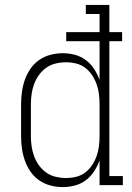

<svg xmlns="http://www.w3.org/2000/svg" viewBox="-20 -755 540 783"><path d="M236 8Q211 8 186 1.5Q161 -5 140 -19.5Q119 -34 104.5 -55Q90 -76 81.5 -100Q73 -124 69.5 -149.5Q66 -175 66 -200V-330Q66 -355 69.5 -380.5Q73 -406 81.5 -430Q90 -454 104.5 -475Q119 -496 140 -510.5Q161 -525 186 -531.5Q211 -538 236 -538Q261 -538 285.5 -531.5Q310 -525 330 -510Q350 -495 364 -473.5Q378 -452 386 -429V-587H250V-624H386V-698H330V-735H426V-624H478V-587H426V-37H481V0H386V-101Q378 -78 364 -56.5Q350 -35 330 -20Q310 -5 285.5 1.5Q261 8 236 8ZM249 -29Q270 -29 290.5 -34Q311 -39 327.5 -51.5Q344 -64 355.5 -81.5Q367 -99 374 -118.5Q381 -138 383.5 -158.5Q386 -179 386 -200V-330Q386 -351 383.5 -371.5Q381 -392 374 -411.5Q367 -431 355.5 -448.5Q344 -466 327.5 -478.5Q311 -491 290.5 -496Q270 -501 249 -501Q228 -501 207 -496Q186 -491 169 -479Q152 -467 139.5 -450Q127 -433 119.5 -413Q112 -393 109 -372Q106 -351 106 -330V-200Q106 -179 109 -158Q112 -137 119.5 -117Q127 -97 139.5 -80Q152 -63 169 -51Q186 -39 207 -34Q228 -29 249 -29Z"/></svg>

Font: Iosevka Slab Extralight
Style: Regular
Weight: 200
Monospace: yes
Designer: Belleve Invis
Foundry: Belleve Invis
Version: Version 11.1.1; ttfautohint (v1.8.3)